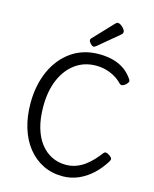

<svg xmlns="http://www.w3.org/2000/svg" viewBox="-161 -1245 1098 1369"><g transform="rotate(15 387.5 -560.5)"><path d="M436 19Q355 19 290 -13.5Q225 -46 178 -105Q131 -164 106 -246Q81 -328 81 -427Q81 -493 93 -553Q105 -613 128 -664.5Q151 -716 184.5 -757.5Q218 -799 260.5 -829Q303 -859 354.5 -874.5Q406 -890 464 -890Q510 -890 555 -880.5Q600 -871 641.5 -846Q683 -821 716 -773Q724 -760 719.5 -751.5Q715 -743 705 -733Q691 -721 680 -718.5Q669 -716 659 -725Q634 -751 603.5 -768.5Q573 -786 538.5 -795.5Q504 -805 464 -805Q422 -805 384.5 -793.5Q347 -782 314.5 -759Q282 -736 256.5 -703.5Q231 -671 212.5 -629Q194 -587 184.5 -536.5Q175 -486 175 -427Q175 -339 194.5 -271.5Q214 -204 249.5 -158.5Q285 -113 332.5 -89.5Q380 -66 436 -66Q477 -66 512 -79Q547 -92 576.5 -114Q606 -136 630 -162Q654 -188 673 -213Q682 -226 693.5 -224.5Q705 -223 720 -212Q736 -201 738.5 -192Q741 -183 733 -171Q698 -113 651 -70Q604 -27 549.5 -4Q495 19 436 19ZM411 -931Q401 -931 387.5 -945Q374 -959 374 -969Q374 -973 375 -976.5Q376 -980 382 -986L517 -1129Q522 -1134 526.5 -1137Q531 -1140 536 -1140Q546 -1140 559 -1131Q572 -1122 581.5 -1110Q591 -1098 591 -1088Q591 -1081 588.5 -1076Q586 -1071 576 -1063L430 -941Q424 -937 419.5 -934Q415 -931 411 -931Z"/></g></svg>

Font: Playwrite AT
Style: Regular
Weight: 400
Designer: Veronika Burian, José Scaglione
Foundry: TypeTogether
Version: Version 1.002